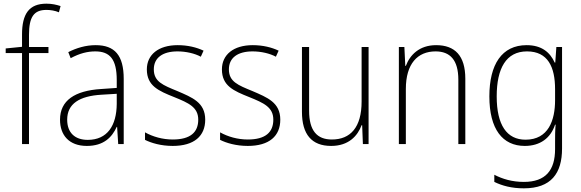

<svg xmlns="http://www.w3.org/2000/svg" viewBox="-20 -785 3164 1046"><path d="M244 -496V-529H138V-595C138 -692 164 -731 233 -731C255 -731 280 -727 301 -718L310 -752C288 -759 264 -765 233 -765C138 -765 100 -709 100 -597V-530L11 -521V-496H100V0H138V-496Z M501 -539C448 -539 397 -524 352 -501L365 -468C413 -494 456 -505 499 -505C579 -505 616 -462 616 -349V-306L530 -300C388 -291 307 -238 307 -133C307 -49 356 10 453 10C545 10 590 -37 616 -94H618L624 0H654V-355C654 -484 605 -539 501 -539ZM533 -269 616 -274V-219C615 -101 565 -23 458 -23C387 -23 346 -63 346 -133C346 -220 413 -262 533 -269Z M1098 -133C1098 -227 1027 -254 946 -289C868 -321 818 -340 818 -407C818 -471 867 -505 947 -505C993 -505 1041 -494 1074 -476L1089 -509C1051 -527 1003 -539 948 -539C843 -539 780 -487 780 -407C780 -317 844 -290 929 -256C1008 -224 1060 -201 1060 -133C1060 -65 1018 -25 921 -25C866 -25 813 -40 770 -64V-23C804 -6 857 10 921 10C1038 10 1098 -44 1098 -133Z M1507 -133C1507 -227 1436 -254 1355 -289C1277 -321 1227 -340 1227 -407C1227 -471 1276 -505 1356 -505C1402 -505 1450 -494 1483 -476L1498 -509C1460 -527 1412 -539 1357 -539C1252 -539 1189 -487 1189 -407C1189 -317 1253 -290 1338 -256C1417 -224 1469 -201 1469 -133C1469 -65 1427 -25 1330 -25C1275 -25 1222 -40 1179 -64V-23C1213 -6 1266 10 1330 10C1447 10 1507 -44 1507 -133Z M1988 -529H1950V-232C1950 -91 1889 -25 1788 -25C1707 -25 1664 -73 1664 -182V-529H1625V-176C1625 -53 1678 10 1784 10C1879 10 1928 -44 1950 -103H1953L1957 0H1988Z M2356 -539C2264 -539 2213 -485 2191 -426H2188L2183 -529H2153V0H2191V-300C2191 -438 2255 -505 2353 -505C2432 -505 2477 -458 2477 -351V0H2515V-356C2515 -482 2458 -539 2356 -539Z M2849 -539C2714 -539 2646 -434 2646 -260C2646 -81 2718 10 2839 10C2923 10 2980 -33 3004 -106H3007C3004 -71 3004 -44 3004 -12V27C3004 142 2953 206 2834 206C2770 206 2717 190 2673 167V206C2716 227 2767 241 2834 241C2982 241 3042 160 3042 24V-529H3011L3005 -444H3002C2977 -499 2932 -539 2849 -539ZM2851 -505C2965 -505 3004 -420 3004 -299V-239C3004 -130 2968 -24 2843 -24C2741 -24 2686 -104 2686 -260C2686 -412 2737 -505 2851 -505Z"/></svg>

Font: Noto Sans SemiCondensed ExtraLight
Style: Regular
Weight: 200
Width: 4
Designer: Monotype Design Team
Foundry: Monotype Imaging Inc.
Version: Version 2.013